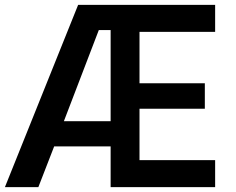

<svg xmlns="http://www.w3.org/2000/svg" viewBox="-29 -770 969 790"><path d="M856.2 -638.8H545V-427.5H813.8V-322.5H545V-111.2H856.2V0H426.2V-167.5H193.8L128.8 0H-8.8L292.5 -750H856.2ZM233.8 -271.2H426.2V-646.2H377.5Z"/></svg>

Font: Now Alt Medium
Style: Regular
Weight: 500
Designer: Alfredo Marco Pradil
Foundry: Alfredo Marco Pradil
Version: Version 1.002;PS 001.002;hotconv 1.0.88;makeotf.lib2.5.64775